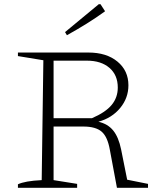

<svg xmlns="http://www.w3.org/2000/svg" viewBox="-20 -901 757 921"><path d="M590 -39 690 -19V0H541L507 -182Q496 -245 467.5 -269.5Q439 -294 380 -294H216V-334H421Q486 -362 515.5 -397.5Q545 -433 545 -481Q545 -541 505 -575.5Q465 -610 397 -610H237V-37L350 -19V0H66V-17Q83 -25 111 -30Q139 -35 180 -37L188 -612L66 -632V-649H404Q491 -649 543.5 -605.5Q596 -562 596 -492Q596 -431 556.5 -383Q517 -335 452 -317Q497 -307 523 -275Q549 -243 561 -184ZM301 -732 292 -747 454 -881H462L484 -847Q440 -815 394 -786.5Q348 -758 301 -732Z"/></svg>

Font: Piazzolla Thin Thin
Style: Regular
Weight: 250
Version: Version 2.005